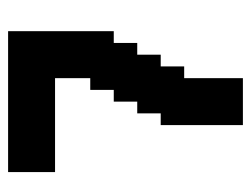

<svg xmlns="http://www.w3.org/2000/svg" viewBox="-94 -534 628 481"><g transform="rotate(-90 220.5 -294.0)"><path d="M29.4 -588.2H58.8V-558.8H29.4ZM58.8 -588.2H88.2V-558.8H58.8ZM88.2 -588.2H117.6V-558.8H88.2ZM117.6 -588.2H147.1V-558.8H117.6ZM147.1 -588.2H176.5V-558.8H147.1ZM176.5 -588.2H205.9V-558.8H176.5ZM205.9 -588.2H235.3V-558.8H205.9ZM235.3 -588.2H264.7V-558.8H235.3ZM264.7 -588.2H294.1V-558.8H264.7ZM294.1 -588.2H323.5V-558.8H294.1ZM323.5 -588.2H352.9V-558.8H323.5ZM352.9 -588.2H382.4V-558.8H352.9ZM352.9 -558.8H382.4V-529.4H352.9ZM323.5 -558.8H352.9V-529.4H323.5ZM294.1 -558.8H323.5V-529.4H294.1ZM264.7 -558.8H294.1V-529.4H264.7ZM235.3 -558.8H264.7V-529.4H235.3ZM205.9 -558.8H235.3V-529.4H205.9ZM176.5 -558.8H205.9V-529.4H176.5ZM147.1 -558.8H176.5V-529.4H147.1ZM117.6 -558.8H147.1V-529.4H117.6ZM88.2 -558.8H117.6V-529.4H88.2ZM58.8 -558.8H88.2V-529.4H58.8ZM29.4 -558.8H58.8V-529.4H29.4ZM29.4 -529.4H58.8V-500H29.4ZM58.8 -529.4H88.2V-500H58.8ZM88.2 -529.4H117.6V-500H88.2ZM117.6 -529.4H147.1V-500H117.6ZM147.1 -529.4H176.5V-500H147.1ZM176.5 -529.4H205.9V-500H176.5ZM205.9 -529.4H235.3V-500H205.9ZM235.3 -529.4H264.7V-500H235.3ZM264.7 -529.4H294.1V-500H264.7ZM294.1 -529.4H323.5V-500H294.1ZM323.5 -529.4H352.9V-500H323.5ZM352.9 -529.4H382.4V-500H352.9ZM352.9 -500H382.4V-470.6H352.9ZM323.5 -500H352.9V-470.6H323.5ZM294.1 -500H323.5V-470.6H294.1ZM264.7 -500H294.1V-470.6H264.7ZM235.3 -500H264.7V-470.6H235.3ZM205.9 -500H235.3V-470.6H205.9ZM176.5 -500H205.9V-470.6H176.5ZM147.1 -500H176.5V-470.6H147.1ZM117.6 -500H147.1V-470.6H117.6ZM88.2 -500H117.6V-470.6H88.2ZM58.8 -500H88.2V-470.6H58.8ZM29.4 -500H58.8V-470.6H29.4ZM264.7 -470.6H294.1V-441.2H264.7ZM264.7 -441.2H294.1V-411.8H264.7ZM264.7 -411.8H294.1V-382.4H264.7ZM294.1 -411.8H323.5V-382.4H294.1ZM323.5 -411.8H352.9V-382.4H323.5ZM352.9 -411.8H382.4V-382.4H352.9ZM352.9 -441.2H382.4V-411.8H352.9ZM352.9 -470.6H382.4V-441.2H352.9ZM323.5 -470.6H352.9V-441.2H323.5ZM294.1 -470.6H323.5V-441.2H294.1ZM294.1 -441.2H323.5V-411.8H294.1ZM323.5 -441.2H352.9V-411.8H323.5ZM352.9 -382.4H382.4V-352.9H352.9ZM352.9 -352.9H382.4V-323.5H352.9ZM323.5 -352.9H352.9V-323.5H323.5ZM294.1 -352.9H323.5V-323.5H294.1ZM264.7 -352.9H294.1V-323.5H264.7ZM235.3 -352.9H264.7V-323.5H235.3ZM235.3 -382.4H264.7V-352.9H235.3ZM264.7 -382.4H294.1V-352.9H264.7ZM294.1 -382.4H323.5V-352.9H294.1ZM323.5 -382.4H352.9V-352.9H323.5ZM323.5 -323.5H352.9V-294.1H323.5ZM323.5 -294.1H352.9V-264.7H323.5ZM294.1 -294.1H323.5V-264.7H294.1ZM264.7 -294.1H294.1V-264.7H264.7ZM235.3 -294.1H264.7V-264.7H235.3ZM205.9 -294.1H235.3V-264.7H205.9ZM235.3 -323.5H264.7V-294.1H235.3ZM264.7 -323.5H294.1V-294.1H264.7ZM294.1 -323.5H323.5V-294.1H294.1ZM205.9 -323.5H235.3V-294.1H205.9ZM294.1 -235.3H323.5V-205.9H294.1ZM294.1 -264.7H323.5V-235.3H294.1ZM264.7 -264.7H294.1V-235.3H264.7ZM235.3 -264.7H264.7V-235.3H235.3ZM205.9 -264.7H235.3V-235.3H205.9ZM176.5 -235.3H205.9V-205.9H176.5ZM176.5 -264.7H205.9V-235.3H176.5ZM205.9 -235.3H235.3V-205.9H205.9ZM235.3 -235.3H264.7V-205.9H235.3ZM264.7 -235.3H294.1V-205.9H264.7ZM264.7 -205.9H294.1V-176.5H264.7ZM264.7 -176.5H294.1V-147.1H264.7ZM235.3 -176.5H264.7V-147.1H235.3ZM235.3 -205.9H264.7V-176.5H235.3ZM205.9 -205.9H235.3V-176.5H205.9ZM176.5 -205.9H205.9V-176.5H176.5ZM147.1 -205.9H176.5V-176.5H147.1ZM147.1 -176.5H176.5V-147.1H147.1ZM176.5 -176.5H205.9V-147.1H176.5ZM205.9 -176.5H235.3V-147.1H205.9ZM205.9 -147.1H235.3V-117.6H205.9ZM235.3 -147.1H264.7V-117.6H235.3ZM235.3 -117.6H264.7V-88.2H235.3ZM235.3 -88.2H264.7V-58.8H235.3ZM235.3 -58.8H264.7V-29.4H235.3ZM235.3 -29.4H264.7V0H235.3ZM205.9 -29.4H235.3V0H205.9ZM176.5 -29.4H205.9V0H176.5ZM147.1 -29.4H176.5V0H147.1ZM147.1 -58.8H176.5V-29.4H147.1ZM147.1 -88.2H176.5V-58.8H147.1ZM147.1 -117.6H176.5V-88.2H147.1ZM147.1 -147.1H176.5V-117.6H147.1ZM176.5 -147.1H205.9V-117.6H176.5ZM176.5 -117.6H205.9V-88.2H176.5ZM176.5 -88.2H205.9V-58.8H176.5ZM176.5 -58.8H205.9V-29.4H176.5ZM205.9 -58.8H235.3V-29.4H205.9ZM205.9 -88.2H235.3V-58.8H205.9ZM205.9 -117.6H235.3V-88.2H205.9Z"/></g></svg>

Font: Jersey 20
Style: Regular
Weight: 400
Designer: Sarah Cadigan-Fried
Version: Version 1.000; ttfautohint (v1.8.4.7-5d5b)